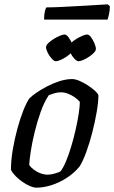

<svg xmlns="http://www.w3.org/2000/svg" viewBox="-20 -864 526 884"><path d="M147.6 0Q135 0 118.5 -7Q102 -14 84.5 -25.9Q67.1 -37.8 52.8 -52.2Q38.5 -66.6 30.4 -81.7Q30.4 -124.1 38.5 -173.2Q46.7 -222.4 59.6 -269.9Q72.5 -317.4 87.3 -355Q102.1 -392.6 115.5 -411.2Q126.2 -422.2 147.8 -437.1Q169.5 -452 197.1 -466.5Q224.7 -480.9 254.8 -490.5Q285 -500 312.4 -500Q326.1 -500 345.1 -492.1Q364.1 -484.2 383.1 -471.8Q402.1 -459.5 416.1 -447Q430.1 -434.5 433.1 -425.2Q433.1 -394.1 425.2 -348.5Q417.4 -303 404.9 -254.2Q392.4 -205.5 377 -163.5Q361.7 -121.6 346.5 -97.7Q321.5 -67.2 288 -45.5Q254.6 -23.8 218.2 -11.9Q181.7 0 147.6 0ZM199.3 -59.8Q207.3 -59.8 217.4 -61.7Q227.5 -63.5 238.4 -67Q249.2 -70.4 258 -74.6Q270.7 -89.8 283.6 -120.6Q296.6 -151.5 308.1 -190.1Q319.6 -228.7 328.6 -268.6Q337.6 -308.5 342.6 -341.8Q347.6 -375.1 347.6 -395Q337.7 -406.8 323.5 -416.5Q309.4 -426.3 293.2 -432.6Q277 -439 260.1 -439Q247.1 -439 233.5 -435.4Q220 -431.8 204.6 -425.7Q183.5 -394.4 167.5 -349.5Q151.5 -304.5 139.8 -256.6Q128 -208.7 121.7 -167.9Q115.4 -127.1 114.6 -103.8Q123 -92.4 136.3 -82.4Q149.5 -72.4 166.3 -66.1Q183.1 -59.8 199.3 -59.8ZM236.6 -582.1Q229.1 -582.1 218.2 -594Q207.2 -606 199.6 -621.3Q192 -636.6 192 -647.1Q192 -655.7 202.4 -665.6Q212.9 -675.6 227.2 -684.6Q241.5 -693.6 255.8 -699.4Q270.1 -705.2 276.8 -705.2Q285.4 -705.2 295 -692.9Q304.5 -680.5 311.2 -664.7Q317.8 -648.8 317.8 -638.3Q317.8 -630.6 308.2 -621.1Q298.7 -611.6 285.2 -602.5Q271.8 -593.5 258.4 -587.8Q245 -582.1 236.6 -582.1ZM341.1 -582.1Q333.5 -582.1 322.6 -593.6Q311.7 -605.2 304 -620.9Q296.4 -636.6 296.4 -647Q296.4 -655.6 306.4 -665.6Q316.4 -675.6 331.1 -684.6Q345.9 -693.6 359.8 -699.4Q373.8 -705.2 380.5 -705.2Q389.8 -705.2 399 -692.9Q408.1 -680.5 414.8 -664.7Q421.5 -648.8 421.5 -638.3Q421.5 -630.6 412.3 -621.1Q403.2 -611.5 389.7 -602.5Q376.3 -593.4 363 -587.8Q349.7 -582.1 341.1 -582.1ZM183 -773.6Q183 -797 186.5 -811.5Q190 -826 194 -830Q223.8 -830 264.3 -832Q304.8 -834 346.9 -836.5Q388.9 -839 423.4 -841Q458 -843 476 -844L486 -835Q485.8 -816.7 481.9 -798.9Q477.9 -781.1 475 -773.6Z"/></svg>

Font: Texturina Medium
Style: Italic
Weight: 500
Italic angle: -11°
Designer: Guillermo Torres Carreño
Foundry: Omnibus-Type
Version: Version 1.002